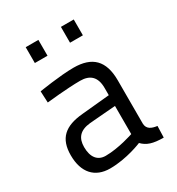

<svg xmlns="http://www.w3.org/2000/svg" viewBox="-173 -825 872 945"><g transform="rotate(-30 262.5 -352.5)"><path d="M426 -347C426 -460 373 -510 268 -510C190 -510 70 -490 70 -490L73 -425C73 -425 191 -438 264 -438C320 -438 351 -410 351 -347V-306L194 -291C90 -282 41 -239 41 -143C41 -45 91 10 177 10C273 10 362 -28 362 -28C388 -1 420 10 481 10L483 -55C452 -59 427 -69 426 -101ZM351 -245V-85C351 -85 264 -55 189 -55C144 -55 118 -87 118 -145C118 -196 142 -227 203 -233ZM115 -625H187V-715H115ZM315 -625H388V-715H315Z"/></g></svg>

Font: TitilliumText22L
Style: 400 wt
Weight: 400
Designer: Campivisivi
Foundry: Campivisivi
Version: 1.000